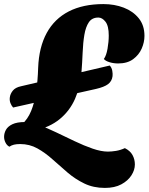

<svg xmlns="http://www.w3.org/2000/svg" viewBox="-62 -702 728 941"><path d="M105 -61 46 -93Q74 -118 90.5 -158Q107 -198 115 -251.5Q123 -305 125 -370Q129 -471 167 -540.5Q205 -610 275 -646Q345 -682 445 -682Q499 -682 544.5 -664.5Q590 -647 618 -612.5Q646 -578 646 -526Q646 -495 632.5 -464Q619 -433 590.5 -412Q562 -391 517 -391Q495 -391 475 -397Q455 -403 447 -413Q459 -429 465 -463Q471 -497 471 -528Q471 -575 455 -595.5Q439 -616 420 -616Q389 -616 373.5 -593Q358 -570 351.5 -531.5Q345 -493 343 -444Q341 -395 337 -344Q331 -275 305.5 -217Q280 -159 231 -118.5Q182 -78 105 -61ZM452 219Q396 219 351.5 197.5Q307 176 269.5 144Q232 112 196 79.5Q160 47 121.5 25.5Q83 4 37 4Q19 4 6.5 7Q-6 10 -16 17Q-28 11 -35 -3Q-42 -17 -42 -31Q-42 -49 -33 -65.5Q-24 -82 -1.5 -93Q21 -104 62 -104Q90 -104 129 -89.5Q168 -75 213 -53.5Q258 -32 304 -10Q350 12 392 26.5Q434 41 467 41Q485 41 506.5 37.5Q528 34 550 24Q576 37 587.5 58Q599 79 599 104Q599 131 582 157.5Q565 184 532.5 201.5Q500 219 452 219ZM2.2 -175Q-5.8 -184 -10.8 -196.7Q-15.8 -209.4 -13.9 -224.3Q-11.7 -242.2 0.8 -257.7Q13.3 -273.3 40.2 -279.1L475.8 -380.8Q485.6 -370.5 488.3 -355.1Q490.9 -339.6 489.6 -328.7Q486.5 -303.9 467.6 -289.6Q448.7 -275.3 408.3 -266.1Z"/></svg>

Font: Sansita Swashed Light Black
Style: Regular
Weight: 900
Version: Version 1.003